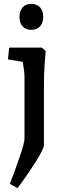

<svg xmlns="http://www.w3.org/2000/svg" viewBox="-20 -741 329 996"><path d="M107 -21V-117V-343Q107 -368 98 -420L21 -433L28 -494H197L217 -476Q214 -447 211 -397.5Q208 -348 208 -313V10Q208 30 166 97Q124 164 71 235L31 213Q60 139 83.5 69Q107 -1 107 -21ZM81 -653Q81 -684 97 -702.5Q113 -721 142 -721Q171 -721 187.5 -703Q204 -685 204 -653Q204 -622 187.5 -604Q171 -586 142 -586Q113 -586 97 -604.5Q81 -623 81 -653Z"/></svg>

Font: Andada Pro SemiBold
Style: Regular
Weight: 600
Designer: Carolina Giovagnoli
Foundry: Huerta Tipografica
Version: Version 3.005